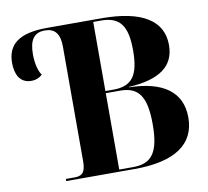

<svg xmlns="http://www.w3.org/2000/svg" viewBox="-79 -802 964 889"><g transform="rotate(-10 403.0 -357.0)"><path d="M162 0H484C673 0 770 -66 770 -192C770 -313 682 -374 524 -377V-379C664 -387 740 -435 740 -538C740 -653 644 -714 454 -714H198C64 -714 10 -668 10 -582C10 -531 29 -485 84 -485C106 -485 122 -492 136 -505C121 -525 112 -563 112 -605C112 -670 133 -704 185 -704C231 -704 255 -678 255 -616V-75C255 -18 232 -10 203 -10H162ZM451 -379H413V-704H449C538 -704 572 -659 572 -542C572 -425 538 -379 451 -379ZM479 -10H413V-369H481C568 -369 602 -319 602 -190C602 -60 568 -10 479 -10Z"/></g></svg>

Font: Noto Serif Display
Style: Bold
Weight: 700
Designer: Monotype Design Team
Foundry: Monotype Imaging Inc.
Version: Version 2.009